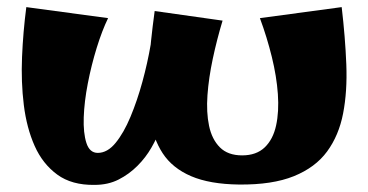

<svg xmlns="http://www.w3.org/2000/svg" viewBox="-20 -501 1036 540"><path d="M652 18Q570 17 517.5 -5.5Q465 -28 437.5 -70Q410 -112 401.5 -172Q393 -232 398 -307Q403 -382 415 -470L606 -443Q590 -390 578.5 -336Q567 -282 563.5 -233.5Q560 -185 568 -147Q576 -109 598.5 -86.5Q621 -64 661 -64Q701 -64 724.5 -86.5Q748 -109 756.5 -148Q765 -187 761.5 -236.5Q758 -286 744.5 -341Q731 -396 711 -450L941 -481Q951 -396 954 -320Q957 -244 945 -182Q933 -120 900 -75Q867 -30 806.5 -5.5Q746 19 652 18ZM246 19Q182 20 141 -10Q100 -40 77.5 -90.5Q55 -141 47 -205.5Q39 -270 42 -341Q45 -412 54 -481L284 -450Q267 -415 252 -366.5Q237 -318 227 -266.5Q217 -215 215.5 -171Q214 -127 223 -99Q232 -71 255 -71Q282 -71 305 -99Q328 -127 347 -172.5Q366 -218 380.5 -271Q395 -324 404 -376.5Q413 -429 415 -470L446 -187Q442 -167 432 -140.5Q422 -114 406 -86Q390 -58 366.5 -34.5Q343 -11 313.5 4Q284 19 246 19Z"/></svg>

Font: Marhey Light SemiBold
Style: Regular
Weight: 600
Version: Version 1.000